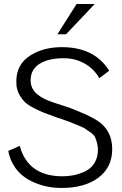

<svg xmlns="http://www.w3.org/2000/svg" viewBox="-20 -922 604 953"><path d="M360 -902H450L308 -752H265ZM522 -571 473 -534Q446 -581 399.5 -607Q353 -633 296 -633Q220 -633 176 -605Q132 -577 132 -523Q132 -482 165 -454Q194 -430 243 -414Q250 -412 284.5 -400.5Q319 -389 331 -385Q362 -372 382 -364Q431 -344 465 -322Q500 -299 518 -265Q537 -229 537 -182Q537 -92 469 -40.5Q401 11 285 11Q216 11 155 -14Q82 -44 49 -100Q28 -133 21 -173L78 -198Q119 -47 290 -47Q344 -47 388 -65Q438 -84 456 -127Q466 -148 466 -180Q466 -209 451 -243Q445 -254 428 -266Q409 -278 402 -284Q391 -291 323 -318Q310 -322 272 -336Q265 -337 262 -339Q220 -354 199.5 -362Q179 -370 149.5 -385Q120 -400 105.5 -413.5Q91 -427 78.5 -448Q66 -469 62 -495Q61 -502 61 -518Q61 -603 131 -647Q196 -688 287 -688Q449 -688 522 -571Z"/></svg>

Font: Pavanam
Style: Regular
Weight: 400
Designer: Tharique Azeez
Foundry: Tharique Azeez
Version: Version 1.86; ttfautohint (v1.3) -l 8 -r 50 -G 200 -x 14 -D 